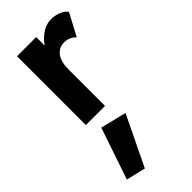

<svg xmlns="http://www.w3.org/2000/svg" viewBox="-258 -517 907 907"><g transform="rotate(-45 195.0 -64.0)"><path d="M192 0H64V-460H192V-403Q209 -428 232 -445Q265 -470 302 -470Q327 -470 350 -461Q373 -452 386 -435L327 -324Q314 -336 300.5 -342.5Q287 -349 267 -349Q243 -349 226 -336Q209 -323 200.5 -299.5Q192 -276 192 -243ZM237 92 116 342 19 319 107 60Z"/></g></svg>

Font: Venryn Sans SemiBold
Style: Regular
Weight: 600
Designer: Owen Earl, indestructible type* (font) & Cristiano Sobral (main changes)
Version: Version 3.60;October 28, 2020;FontCreator 13.0.0.2681 64-bit